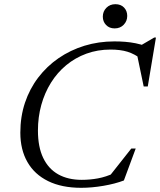

<svg xmlns="http://www.w3.org/2000/svg" viewBox="-20 -886 764 916"><path d="M525 -60.5 497.5 -39.5 606.5 -177.5H627.5L571 -25Q529 -9 473.5 0.5Q418 10 367.5 10Q274.5 10 209.5 -22Q144.5 -54 110.8 -113Q77 -172 77 -253Q77 -329.5 99.2 -396Q121.5 -462.5 162.5 -516.2Q203.5 -570 259.5 -608.5Q315.5 -647 383 -667.8Q450.5 -688.5 526 -688.5Q552 -688.5 577.2 -686.5Q602.5 -684.5 627.5 -679.5Q652.5 -674.5 677 -665.5L644 -665L716 -707H724L685 -473.5H665.5L633.5 -627L658 -602Q621.5 -629 588 -639.2Q554.5 -649.5 507.5 -649.5Q445.5 -649.5 392.2 -630Q339 -610.5 296.2 -575.2Q253.5 -540 223.2 -491.5Q193 -443 177 -385.2Q161 -327.5 161 -263Q161 -185 186 -132.8Q211 -80.5 257.8 -54.2Q304.5 -28 370 -28Q409 -28 447.2 -35Q485.5 -42 525 -60.5ZM527 -750.5Q501.5 -750.5 486 -766.8Q470.5 -783 470.5 -806.5Q470.5 -831.5 487.5 -848.8Q504.5 -866 530.5 -866Q556.5 -866 571.8 -850Q587 -834 587 -810Q587 -785.5 570.2 -768Q553.5 -750.5 527 -750.5Z"/></svg>

Font: Newsreader 28pt
Style: Italic
Weight: 400
Italic angle: -17°
Version: Version 1.003